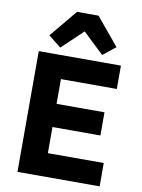

<svg xmlns="http://www.w3.org/2000/svg" viewBox="-102 -1025 810 1093"><g transform="rotate(10 303.5 -478.0)"><path d="M77 0V-698H552V-563H229V-420H506V-286H229V-135H552V0ZM377 -956 509 -797 436 -739 315 -854 194 -739 121 -797 253 -956Z"/></g></svg>

Font: IBM Plex Sans Thai
Style: Bold
Weight: 700
Designer: Mike Abbink, Paul van der Laan, Pieter van Rosmalen, Ben Mitchell, Mark Frömberg
Foundry: Bold Monday
Version: Version 1.2